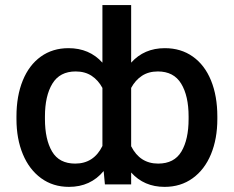

<svg xmlns="http://www.w3.org/2000/svg" viewBox="-20 -727 921 757"><path d="M628.9 9.8Q547.9 9.8 497.1 -46.9V0H393.6L388.7 -52.7Q336.9 9.8 252 9.8Q189 9.8 142.1 -24.4Q95.2 -58.6 70.1 -119.1Q44.9 -179.7 44.9 -257.8V-267.6Q44.9 -348.6 69.8 -409.7Q94.7 -470.7 141.1 -503.9Q187.5 -537.1 250 -537.1Q332.5 -537.1 383.8 -480V-707H497.1V-480Q548.3 -537.1 629.9 -537.1Q693.4 -537.1 740.2 -503.9Q787.1 -470.7 812 -409.7Q836.9 -348.6 836.9 -267.6V-257.8Q836.9 -179.7 811.8 -118.9Q786.6 -58.1 739.5 -24.2Q692.4 9.8 628.9 9.8ZM602.5 -445.3Q565.9 -445.3 539.8 -428.2Q513.7 -411.1 497.1 -380.4V-150.4Q531.7 -82 603.5 -82Q667 -82 695.3 -129.6Q723.6 -177.2 723.6 -257.8V-267.6Q723.6 -349.1 694.3 -397.2Q665 -445.3 602.5 -445.3ZM276.4 -82Q349.6 -82 383.8 -151.4V-380.4Q367.2 -411.1 341.1 -428.2Q314.9 -445.3 278.3 -445.3Q215.8 -445.3 186.5 -397.2Q157.2 -349.1 157.2 -267.6V-257.8Q157.2 -177.2 185.3 -129.6Q213.4 -82 276.4 -82Z"/></svg>

Font: Pretendard JP Medium
Style: Regular
Weight: 500
Designer: Base glyphs from Inter by Rasmus Andersson; Hangeul glyphs from Noto Sans CJK(Source Han Sans) by Jang Soo-young and Kan
Foundry: Kil Hyung-jin
Version: Version 1.309